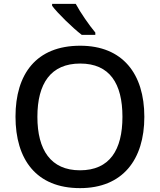

<svg xmlns="http://www.w3.org/2000/svg" viewBox="-20 -961 825 991"><path d="M371 -941H249V-931C276 -894 355 -817 402 -781H472V-793C441 -830 395 -896 371 -941ZM725 -358C725 -580 613 -725 394 -725C167 -725 60 -579 60 -359C60 -138 167 10 393 10C613 10 725 -137 725 -358ZM173 -358C173 -530 242 -633 394 -633C546 -633 612 -530 612 -358C612 -187 546 -82 393 -82C242 -82 173 -187 173 -358Z"/></svg>

Font: Noto Sans Medefaidrin Medium
Style: Regular
Weight: 500
Designer: Dalton Maag Ltd
Foundry: Dalton Maag Ltd
Version: Version 1.002